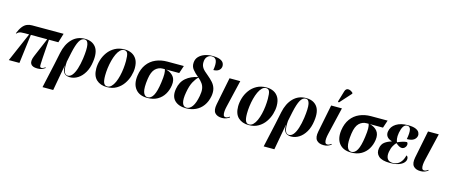

<svg xmlns="http://www.w3.org/2000/svg" viewBox="-58 -1587 6083 2602"><g transform="rotate(15 2983.5 -286.0)"><path d="M35 0 211 -407H148Q117 -407 98.5 -404.5Q80 -402 67 -395Q54 -388 40 -373L33 -376Q58 -438 85.5 -473Q113 -508 145.5 -522Q178 -536 217 -536H660L621 -407H489L471 -151Q468 -93 466.5 -63Q465 -33 469.5 -22.5Q474 -12 490 -12Q499 -12 514 -18.5Q529 -25 541 -35L545 -25Q518 -6 495 2Q472 10 436 10Q364 10 342.5 -28Q321 -66 352 -140L465 -407H235L184 0Z M571 236 647 -109 681 -272Q707 -399 779 -472.5Q851 -546 958 -546Q1061 -546 1112.5 -479Q1164 -412 1144 -274Q1132 -184 1094.5 -120Q1057 -56 1004 -22.5Q951 11 892 11Q863 11 838.5 0Q814 -11 800 -40Q786 -69 788 -122H786L721 236ZM860 -3Q895 -3 922.5 -37.5Q950 -72 970 -134.5Q990 -197 1002 -280Q1021 -419 1009 -478Q997 -537 957 -537Q912 -537 882 -483.5Q852 -430 827 -314L800 -184Q793 -97 807 -50Q821 -3 860 -3Z M1411 10Q1320 10 1264.5 -41.5Q1209 -93 1209 -198Q1209 -254 1227 -315Q1245 -376 1283 -428.5Q1321 -481 1379.5 -513.5Q1438 -546 1518 -546Q1571 -546 1615.5 -524.5Q1660 -503 1686.5 -457.5Q1713 -412 1713 -338Q1713 -284 1695 -223.5Q1677 -163 1640 -110Q1603 -57 1546 -23.5Q1489 10 1411 10ZM1414 0Q1446 0 1471.5 -25Q1497 -50 1516 -92.5Q1535 -135 1547.5 -187Q1560 -239 1566 -294Q1572 -349 1572 -399Q1572 -477 1559 -506.5Q1546 -536 1512 -536Q1481 -536 1455.5 -510.5Q1430 -485 1410.5 -442.5Q1391 -400 1377.5 -347.5Q1364 -295 1357 -240Q1350 -185 1350 -136Q1350 -62 1365.5 -31Q1381 0 1414 0Z M1979 10Q1867 10 1812 -59.5Q1757 -129 1774 -249Q1788 -345 1835 -409Q1882 -473 1954.5 -504.5Q2027 -536 2114 -536H2347L2311 -428H2128Q2196 -411 2232.5 -365.5Q2269 -320 2258 -241Q2248 -171 2214 -114.5Q2180 -58 2121.5 -24Q2063 10 1979 10ZM1981 0Q2030 0 2061.5 -58Q2093 -116 2110 -242Q2121 -321 2120 -362.5Q2119 -404 2110 -428H2080Q2022 -428 1978 -386Q1934 -344 1919 -240Q1901 -113 1918.5 -56.5Q1936 0 1981 0Z M2522 10Q2417 10 2361 -46Q2305 -102 2324 -210Q2341 -310 2408 -366.5Q2475 -423 2572 -441Q2522 -482 2490.5 -521.5Q2459 -561 2463 -615Q2466 -666 2498 -700Q2530 -734 2579.5 -751.5Q2629 -769 2685 -769Q2756 -769 2794 -753Q2832 -737 2844.5 -711.5Q2857 -686 2853 -658Q2846 -623 2817.5 -605Q2789 -587 2747 -587Q2762 -672 2747 -716.5Q2732 -761 2680 -761Q2643 -761 2616.5 -733Q2590 -705 2590 -650Q2590 -609 2611.5 -576.5Q2633 -544 2691 -499Q2735 -463 2767 -427Q2799 -391 2812 -346Q2825 -301 2815 -240Q2800 -159 2759 -103Q2718 -47 2657 -18.5Q2596 10 2522 10ZM2527 0Q2572 0 2607 -49Q2642 -98 2661 -201Q2672 -261 2666 -301.5Q2660 -342 2638 -373Q2616 -404 2579 -436Q2547 -407 2516.5 -352Q2486 -297 2469 -200Q2451 -100 2466.5 -50Q2482 0 2527 0Z M3027 10Q2960 10 2927 -27.5Q2894 -65 2911 -151L2988 -536H3139L3049 -154Q3041 -121 3038 -88.5Q3035 -56 3042 -34Q3049 -12 3073 -12Q3089 -12 3102.5 -19.5Q3116 -27 3128 -35L3132 -25Q3112 -11 3087.5 -0.5Q3063 10 3027 10Z M3401 10Q3310 10 3254.5 -41.5Q3199 -93 3199 -198Q3199 -254 3217 -315Q3235 -376 3273 -428.5Q3311 -481 3369.5 -513.5Q3428 -546 3508 -546Q3561 -546 3605.5 -524.5Q3650 -503 3676.5 -457.5Q3703 -412 3703 -338Q3703 -284 3685 -223.5Q3667 -163 3630 -110Q3593 -57 3536 -23.5Q3479 10 3401 10ZM3404 0Q3436 0 3461.5 -25Q3487 -50 3506 -92.5Q3525 -135 3537.5 -187Q3550 -239 3556 -294Q3562 -349 3562 -399Q3562 -477 3549 -506.5Q3536 -536 3502 -536Q3471 -536 3445.5 -510.5Q3420 -485 3400.5 -442.5Q3381 -400 3367.5 -347.5Q3354 -295 3347 -240Q3340 -185 3340 -136Q3340 -62 3355.5 -31Q3371 0 3404 0Z M3674 236 3750 -109 3784 -272Q3810 -399 3882 -472.5Q3954 -546 4061 -546Q4164 -546 4215.5 -479Q4267 -412 4247 -274Q4235 -184 4197.5 -120Q4160 -56 4107 -22.5Q4054 11 3995 11Q3966 11 3941.5 0Q3917 -11 3903 -40Q3889 -69 3891 -122H3889L3824 236ZM3963 -3Q3998 -3 4025.5 -37.5Q4053 -72 4073 -134.5Q4093 -197 4105 -280Q4124 -419 4112 -478Q4100 -537 4060 -537Q4015 -537 3985 -483.5Q3955 -430 3930 -314L3903 -184Q3896 -97 3910 -50Q3924 -3 3963 -3Z M4453 10Q4386 10 4353 -27.5Q4320 -65 4337 -151L4414 -536H4565L4475 -154Q4467 -121 4464 -88.5Q4461 -56 4468 -34Q4475 -12 4499 -12Q4515 -12 4528.5 -19.5Q4542 -27 4554 -35L4558 -25Q4538 -11 4513.5 -0.5Q4489 10 4453 10ZM4504 -603 4489 -611 4535 -766Q4548 -809 4582.5 -808Q4617 -807 4650 -774L4647 -762Z M4838 10Q4726 10 4671 -59.5Q4616 -129 4633 -249Q4647 -345 4694 -409Q4741 -473 4813.5 -504.5Q4886 -536 4973 -536H5206L5170 -428H4987Q5055 -411 5091.5 -365.5Q5128 -320 5117 -241Q5107 -171 5073 -114.5Q5039 -58 4980.5 -24Q4922 10 4838 10ZM4840 0Q4889 0 4920.5 -58Q4952 -116 4969 -242Q4980 -321 4979 -362.5Q4978 -404 4969 -428H4939Q4881 -428 4837 -386Q4793 -344 4778 -240Q4760 -113 4777.5 -56.5Q4795 0 4840 0Z M5382 10Q5271 10 5224 -32.5Q5177 -75 5189 -143Q5199 -203 5238.5 -232.5Q5278 -262 5331 -277V-282Q5284 -295 5262.5 -325.5Q5241 -356 5249 -398Q5261 -467 5325 -507.5Q5389 -548 5488 -548Q5559 -548 5597 -532Q5635 -516 5648 -491.5Q5661 -467 5657 -442Q5651 -408 5619.5 -385Q5588 -362 5522 -362Q5539 -452 5529.5 -495.5Q5520 -539 5483 -539Q5448 -539 5427.5 -507Q5407 -475 5396 -417Q5387 -363 5392 -332Q5397 -301 5404 -285Q5439 -301 5475 -312Q5511 -323 5536 -323Q5542 -318 5546 -308Q5550 -298 5547 -281Q5543 -260 5525.5 -244Q5508 -228 5484 -228Q5465 -228 5442 -242Q5419 -256 5401 -273Q5383 -256 5362.5 -221Q5342 -186 5332 -131Q5322 -71 5343.5 -35.5Q5365 0 5423 0Q5452 0 5481.5 -13Q5511 -26 5535.5 -57.5Q5560 -89 5575 -147Q5591 -140 5595.5 -125Q5600 -110 5598 -95Q5595 -70 5572 -46Q5549 -22 5502.5 -6Q5456 10 5382 10Z M5812 10Q5745 10 5712 -27.5Q5679 -65 5696 -151L5773 -536H5924L5834 -154Q5826 -121 5823 -88.5Q5820 -56 5827 -34Q5834 -12 5858 -12Q5874 -12 5887.5 -19.5Q5901 -27 5913 -35L5917 -25Q5897 -11 5872.5 -0.5Q5848 10 5812 10Z"/></g></svg>

Font: Noto Serif Display SemiCondensed
Style: Bold Italic
Weight: 700
Width: 4
Italic angle: -12°
Designer: Monotype Design Team
Foundry: Monotype Imaging Inc.
Version: Version 2.009